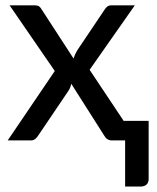

<svg xmlns="http://www.w3.org/2000/svg" viewBox="-20 -528 590 722"><path d="M511 173.5H450.5V0H400Q381.5 0 371 -19.5L248 -213Q245 -197.5 237 -186L124.5 -19.5Q120 -12 113.2 -6Q106.5 0 96 0H9L186 -261L16 -508H110Q121.5 -508 126.8 -504.2Q132 -500.5 136 -493.5L256.5 -308Q261 -322.5 270 -338L373.5 -492Q383.5 -508 397.5 -508H487L317 -265.5L446 -72V-73.5H539V144Q539 171.5 511 173.5Z"/></svg>

Font: Verano Sans Medium
Style: Regular
Weight: 500
Designer: Lukasz Dziedzic with Adam Twardoch and Botio Nikoltchev
Foundry: tyPoland Lukasz Dziedzic
Version: Version 3.001;December 28, 2019;FontCreator 12.0.0.2547 64-b